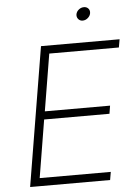

<svg xmlns="http://www.w3.org/2000/svg" viewBox="-60 -957 709 1002"><g transform="rotate(-5 294.5 -455.5)"><path d="M56.6 0 177.2 -727.5H588.9L581.5 -685.1H216.8L167.5 -386.7H509.3L502.4 -344.7H160.2L110.4 -42H482.9L475.6 0ZM405.8 -841.3Q391.6 -841.3 382.8 -851.6Q374 -861.8 376 -876.5Q378.4 -890.6 390.6 -900.6Q402.8 -910.6 417.5 -910.6Q432.6 -910.6 441.2 -900.6Q449.7 -890.6 447.3 -876Q444.8 -861.8 432.6 -851.6Q420.4 -841.3 405.8 -841.3Z"/></g></svg>

Font: Inter 16pt ExtraLight
Style: Italic
Weight: 250
Italic angle: -9.3988°
Version: Version 4.001;git-66647c0bb